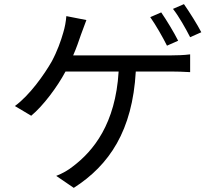

<svg xmlns="http://www.w3.org/2000/svg" viewBox="-20 -850 1040 929"><path d="M760 -790 707 -767C734 -729 768 -669 788 -629L842 -653C822 -693 785 -754 760 -790ZM870 -830 817 -807C846 -770 878 -713 900 -670L954 -694C935 -731 896 -793 870 -830ZM398 -753 301 -772C299 -746 294 -718 286 -692C275 -653 257 -602 230 -552C195 -491 124 -389 52 -337L131 -290C189 -338 257 -429 297 -504H554C539 -250 431 -119 333 -45C311 -27 281 -10 252 1L337 59C509 -51 621 -218 637 -504H807C830 -504 869 -503 900 -501V-587C871 -583 831 -582 807 -582H334C350 -618 362 -654 372 -683C379 -703 389 -730 398 -753Z"/></svg>

Font: Noto Sans Mono CJK SC
Style: Regular
Weight: 400
Designer: Ryoko NISHIZUKA 西塚涼子 (kana, bopomofo & ideographs); Paul D. Hunt (Latin, Greek & Cyrillic); Sandoll Communications 산돌커뮤니
Foundry: Adobe
Version: Version 2.004;hotconv 1.0.118;makeotfexe 2.5.65603